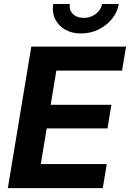

<svg xmlns="http://www.w3.org/2000/svg" viewBox="-20 -967 668 987"><path d="M20.3 0 140.9 -727.5H628.1L607.5 -604.1H269.6L240.6 -428.2H552.7L532.5 -306.9H220.1L189.8 -123.5H528.7L508.4 0ZM396.5 -795Q348.8 -795 314.1 -815.2Q279.3 -835.5 263 -869.9Q246.7 -904.3 253.6 -946.6H339.1Q334 -915.8 354.3 -895.5Q374.6 -875.1 410.2 -875.1Q433.7 -875.1 453.9 -884.4Q474.1 -893.7 487.7 -909.8Q501.3 -926 504.5 -946.6H590.6Q583.7 -904.3 555.6 -869.8Q527.4 -835.3 485.9 -815.1Q444.5 -795 396.5 -795Z"/></svg>

Font: Inter
Style: Italic
Weight: 400
Italic angle: -9.3988°
Designer: Rasmus Andersson
Foundry: rsms
Version: Version 4.001;git-66647c0bb